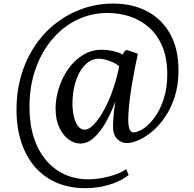

<svg xmlns="http://www.w3.org/2000/svg" viewBox="-20 -778 1061 1052"><path d="M70.5 -176.5Q70.5 -281 98 -370.8Q125.5 -460.5 174.8 -532Q224 -603.5 290.5 -654Q357 -704.5 435.8 -731.5Q514.5 -758.5 600.5 -758.5Q705 -758.5 785.5 -716.5Q866 -674.5 912 -592.8Q958 -511 958 -392.5Q958 -313.5 938 -250Q918 -186.5 885.5 -138.5Q853 -90.5 814.8 -58.5Q776.5 -26.5 739.5 -10.2Q702.5 6 674.5 6Q647 6 624.2 -14.5Q601.5 -35 599.5 -74.5Q598.5 -94 601.2 -131.8Q604 -169.5 612 -223Q591 -164 561.5 -111Q532 -58 496.2 -24.8Q460.5 8.5 420 8.5Q386.5 8.5 355.2 -14.5Q324 -37.5 304.2 -80.5Q284.5 -123.5 284.5 -184Q284.5 -237 302 -293.5Q319.5 -350 352.5 -398Q385.5 -446 432.8 -475.8Q480 -505.5 539.5 -505.5Q565.5 -505.5 596.5 -499Q627.5 -492.5 653.5 -479Q658 -491 663.2 -497.8Q668.5 -504.5 677 -503Q683 -501.5 690.2 -499.2Q697.5 -497 708.2 -493Q719 -489 735.5 -483.5Q729.5 -456.5 721.5 -417Q713.5 -377.5 705.8 -332.2Q698 -287 692 -242Q686 -197 684 -159.5Q680 -100 687.8 -76.2Q695.5 -52.5 709.5 -52.5Q735 -52.5 767 -74Q799 -95.5 828.5 -136.5Q858 -177.5 877.2 -236.5Q896.5 -295.5 896.5 -370Q896.5 -459.5 869.5 -523.5Q842.5 -587.5 796 -628.2Q749.5 -669 691 -688Q632.5 -707 569.5 -707Q481 -707 403.2 -669.8Q325.5 -632.5 266.8 -563.5Q208 -494.5 174.8 -400.2Q141.5 -306 141.5 -192Q141.5 -97.5 165.5 -24Q189.5 49.5 233 100.5Q276.5 151.5 335.2 178Q394 204.5 463 204.5Q500.5 204.5 540 197.2Q579.5 190 614 177.5Q648.5 165 671 148.5L685 181Q659.5 202 622 218.2Q584.5 234.5 539.5 243.8Q494.5 253 446.5 253Q361.5 253 292.2 223.8Q223 194.5 173.5 138.8Q124 83 97.2 3.2Q70.5 -76.5 70.5 -176.5ZM377 -211Q377 -175 384.2 -142Q391.5 -109 406.5 -88.2Q421.5 -67.5 444.5 -67.5Q468 -67.5 496.5 -98.2Q525 -129 553 -181.2Q581 -233.5 602 -297Q608.5 -316 614.5 -337Q620.5 -358 625.2 -378.2Q630 -398.5 632.5 -415.5Q621 -426 601 -435.5Q581 -445 559.5 -450.8Q538 -456.5 521.5 -456.5Q488.5 -456.5 461.8 -436.2Q435 -416 416 -381.5Q397 -347 387 -303Q377 -259 377 -211Z"/></svg>

Font: Merriweather 72pt
Style: Regular
Weight: 400
Version: Version 2.100